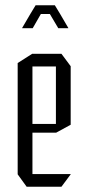

<svg xmlns="http://www.w3.org/2000/svg" viewBox="-20 -708 335 728"><path d="M81 0 47 -47V-48H248V-47L213 0ZM47 -48V-469L102 -504H103V-48ZM103 -205V-238H192V-205ZM103 -456V-504H213L248 -457V-456ZM192 -205V-456H248V-235L193 -205ZM95 -655 115 -688H188L208 -655ZM64 -601V-602L95 -655H135L104 -601ZM201 -601 169 -655H208L239 -602V-601Z"/></svg>

Font: Foldit Thin Light
Style: Regular
Weight: 300
Version: Version 1.003